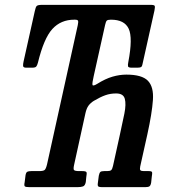

<svg xmlns="http://www.w3.org/2000/svg" viewBox="-20 -770 712 790"><path d="M81.5 -20.5 85 -48.5Q87 -60.5 92.2 -63.2Q97.5 -66 108.5 -66H140Q158 -66 163.5 -70.5Q169 -75 173.5 -93.5L300 -666.5Q303 -680.5 301 -684.8Q299 -689 288.5 -689H285.5Q230.5 -689 195.5 -650.8Q160.5 -612.5 136 -512Q133 -500.5 129 -496Q125 -491.5 112 -491.5H88Q75.5 -491.5 75 -498.8Q74.5 -506 77 -517L123 -723.5Q126.5 -741 131.2 -745.5Q136 -750 153 -750H600Q614.5 -750 616.5 -745.8Q618.5 -741.5 615.5 -726.5L566.5 -507Q564.5 -496 560 -493.8Q555.5 -491.5 544 -491.5H522Q508 -491.5 506.8 -497.2Q505.5 -503 508 -515Q527 -614.5 509.5 -651.8Q492 -689 437 -689H436Q423 -689 419.2 -685Q415.5 -681 412.5 -667.5L365.5 -456.5Q359 -428 360.5 -421Q362 -414 380 -425Q413.5 -446 442.8 -454.5Q472 -463 500 -463Q564 -463 588.5 -437.8Q613 -412.5 609.2 -358.5Q605.5 -304.5 586.5 -218L557 -85.5Q554.5 -73.5 557.5 -69.8Q560.5 -66 572 -66H592Q604.5 -66 605.8 -61.2Q607 -56.5 604.5 -43L602 -19Q600 -7 595 -3.5Q590 0 578.5 0H399Q389 0 385 -2.5Q381 -5 382.5 -16L386.5 -47Q389 -59 393 -62.5Q397 -66 408.5 -66H420.5Q433 -66 437.5 -70Q442 -74 445 -87.5L473 -214.5Q484 -264 491.8 -302.8Q499.5 -341.5 493.5 -363.5Q487.5 -385.5 458 -385.5Q434 -385.5 413.5 -378.2Q393 -371 366 -355Q353 -347 344.5 -335.8Q336 -324.5 331.5 -304L285.5 -94.5Q281 -75.5 284.2 -70.8Q287.5 -66 306 -66H318.5Q333.5 -66 335.8 -61.5Q338 -57 335 -41.5L333 -21Q330 -6 321.5 -3Q313 0 299.5 0H100.5Q86 0 82.2 -3.2Q78.5 -6.5 81.5 -20.5Z"/></svg>

Font: Besley* Condensed Medium
Style: Italic
Weight: 500
Width: 3
Italic angle: -13°
Designer: Owen Earl
Foundry: indestructible type*
Version: Version 3.000; ttfautohint (v1.8.3)